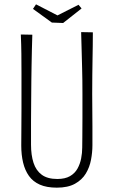

<svg xmlns="http://www.w3.org/2000/svg" viewBox="-20 -855 524 885"><path d="M242 10Q195 10 163.5 -4Q132 -18 113.5 -44Q95 -70 86.5 -105.5Q78 -141 78 -184Q78 -219 78.5 -263.5Q79 -308 79 -353Q79 -398 79 -432Q79 -477 79 -520Q79 -563 78.5 -606.5Q78 -650 76 -696L129 -695Q128 -662 127 -625.5Q126 -589 125.5 -553Q125 -517 124.5 -484.5Q124 -452 124 -426Q124 -397 123.5 -362.5Q123 -328 123 -293.5Q123 -259 123 -231Q123 -203 123 -188Q123 -140 134.5 -104.5Q146 -69 172.5 -49.5Q199 -30 244 -30Q280 -30 302.5 -43Q325 -56 337 -77.5Q349 -99 354 -124.5Q359 -150 359 -175Q359 -185 359.5 -221Q360 -257 360 -310Q360 -363 360 -424Q360 -488 358.5 -540.5Q357 -593 356 -634.5Q355 -676 354 -707L408 -706Q408 -673 407.5 -642.5Q407 -612 406.5 -580Q406 -548 405.5 -510Q405 -472 405 -422Q406 -337 406 -273Q406 -209 406 -185Q406 -153 399.5 -118.5Q393 -84 375.5 -55Q358 -26 325.5 -8Q293 10 242 10ZM271 -749 219 -751 132 -814 146 -835 245 -784 342 -833 356 -816Z"/></svg>

Font: Truculenta ExtraLight
Style: Regular
Weight: 250
Version: Version 1.002